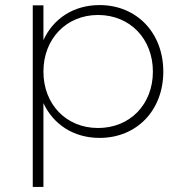

<svg xmlns="http://www.w3.org/2000/svg" viewBox="-20 -542 711 756"><path d="M372 -522C270 -522 190 -469 151 -384V-521H109V194H151V-136C190 -52 270 1 372 1C519 1 623 -108 623 -260C623 -413 518 -522 372 -522ZM366 -38C241 -38 151 -131 151 -260C151 -389 241 -483 366 -483C492 -483 582 -389 582 -260C582 -131 492 -38 366 -38Z"/></svg>

Font: Montserrat ExtraLight
Style: Regular
Weight: 250
Designer: Julieta Ulanovsky
Foundry: Julieta Ulanovsky
Version: Version 4.000